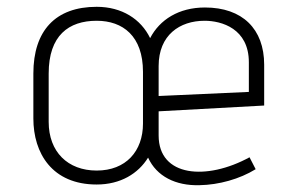

<svg xmlns="http://www.w3.org/2000/svg" viewBox="-20 -532 831 564"><path d="M78 -184C78 -82 133 10 264 10C334 10 386 -22 415 -69C440 -14 496 14 566 12C623 11 684 -6 731 -35L713 -70C587 -1 446 -12 446 -134V-205L756 -222V-342C756 -447 692 -510 582 -510C505 -510 449 -474 421 -420C394 -476 338 -512 264 -512C143 -512 78 -442 78 -316ZM123 -316C123 -428 182 -471 264 -471C341 -471 400 -426 400 -321V-169C400 -88 350 -31 264 -31C179 -31 123 -86 123 -174ZM446 -338C446 -429 508 -471 581 -471C631 -471 711 -448 711 -349V-262L446 -250Z"/></svg>

Font: Advent Pro
Style: Light
Weight: 300
Designer: Andreas Kalpakidis
Foundry: Andreas Kalpakidis
Version: Version 2.002 2007